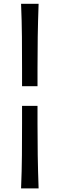

<svg xmlns="http://www.w3.org/2000/svg" viewBox="-20 -851 322 1037"><path d="M99.1 -385.3V-481.9Q99.1 -567.9 98.4 -652.1Q97.7 -736.3 93.8 -830.6H188.5Q185.1 -736.3 183.8 -652.1Q182.6 -567.9 182.6 -481.9V-385.3ZM93.8 166.5Q97.7 72.3 98.4 -12.2Q99.1 -96.7 99.1 -182.1V-279.3H182.6V-182.1Q182.6 -96.7 183.8 -12.2Q185.1 72.3 188.5 166.5Z"/></svg>

Font: Pinar-DS2-FD Medium
Style: Regular
Weight: 500
Designer: Amin Abedi
Version: Version 3.000